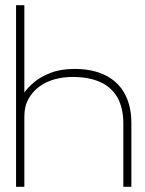

<svg xmlns="http://www.w3.org/2000/svg" viewBox="-20 -720 560 741"><path d="M74 -700H42V1H74V-271Q74 -310 90 -338.5Q106 -367 132 -386Q158 -405 191 -414Q224 -423 260 -423Q323 -423 366.5 -403.5Q410 -384 433 -344Q456 -304 456 -242V1H487V-245Q487 -311 461.5 -358Q436 -405 386.5 -429.5Q337 -454 268 -454Q215 -454 176 -439Q137 -424 112 -403Q87 -382 74 -363Z"/></svg>

Font: Advent Pro ExtraLight
Style: Regular
Weight: 250
Version: Version 3.000